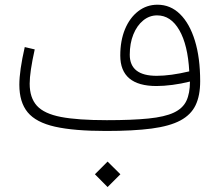

<svg xmlns="http://www.w3.org/2000/svg" viewBox="-20 -545 917 799"><path d="M375 180.2 427.7 127.4 481 180.2 427.7 233.4ZM770.5 -205.6Q733.4 -196.3 697.3 -191.7Q661.1 -187 631.3 -187Q480.5 -187 480.5 -314Q480.5 -376 500.2 -423.6Q520 -471.2 555.2 -498.3Q590.3 -525.4 635.3 -525.4Q689.5 -525.4 729.2 -486.3Q769 -447.3 791 -376Q813 -304.7 813 -207Q813 -147 793.9 -107.2Q774.9 -67.4 730.7 -43.7Q686.5 -20 610.8 -10Q535.2 0 421.4 0Q288.1 0 209 -17.8Q129.9 -35.6 95.2 -77.6Q60.5 -119.6 60.5 -192.4Q60.5 -250.5 83 -349.1L124.5 -339.4Q103.5 -245.1 103.5 -196.8Q103.5 -138.2 133.5 -105Q163.6 -71.8 233.6 -58.3Q303.7 -44.9 424.3 -44.9Q530.3 -44.9 597.9 -51.8Q665.5 -58.6 703.1 -76.2Q740.7 -93.8 755.6 -125.2Q770.5 -156.7 770.5 -205.6ZM767.6 -248Q761.7 -357.9 726.3 -419.4Q690.9 -481 633.8 -481Q601.6 -481 575.7 -459.7Q549.8 -438.5 534.9 -401.6Q520 -364.7 520 -317.4Q520 -229.5 631.8 -229.5Q689.5 -229.5 767.6 -248Z"/></svg>

Font: Estedad-FD ExtraLight
Style: Regular
Weight: 200
Designer: Amin Abedi
Version: Version 7.3